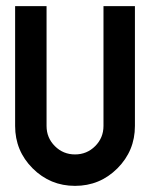

<svg xmlns="http://www.w3.org/2000/svg" viewBox="-20 -606 489 626"><path d="M317.4 -195.3V-585.9H419.9V-195.3Q419.9 -114.3 362.8 -57.1Q305.7 0 224.6 0Q143.6 0 86.4 -57.1Q29.3 -114.3 29.3 -195.3V-585.9H131.8V-195.3Q131.8 -156.7 158.9 -129.6Q186 -102.5 224.6 -102.5Q263.2 -102.5 290.3 -129.6Q317.4 -156.7 317.4 -195.3Z"/></svg>

Font: NAYAKA
Style: Regular
Weight: 400
Designer: R.S. Wihananto
Foundry: R.S. Wihananto
Version: Version 1.92